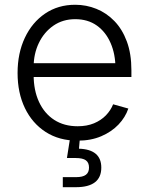

<svg xmlns="http://www.w3.org/2000/svg" viewBox="-20 -570 614 794"><path d="M300.8 11.7Q224.6 11.7 168.9 -24.2Q113.3 -60.1 83 -123Q52.7 -186 52.7 -268.1Q52.7 -350.1 82.8 -413.8Q112.8 -477.5 166.5 -513.9Q220.2 -550.3 291 -550.3Q336.9 -550.3 378.7 -533.4Q420.4 -516.6 453.1 -482.9Q485.8 -449.2 504.6 -398.4Q523.4 -347.7 523.4 -279.3V-251.5H95.2V-308.6H487.8L457.5 -287.6Q457.5 -345.7 437.5 -391.8Q417.5 -438 380.4 -464.4Q343.3 -490.7 291 -490.7Q239.7 -490.7 200.9 -463.9Q162.1 -437 140.6 -392.1Q119.1 -347.2 119.1 -293V-260.3Q119.1 -196.3 141.4 -148.4Q163.6 -100.6 204.3 -74.2Q245.1 -47.9 301.3 -47.9Q339.4 -47.9 368.7 -60.1Q397.9 -72.3 418 -93Q438 -113.8 447.8 -138.7L510.7 -121.1Q498.5 -85 470 -54.9Q441.4 -24.9 398.7 -6.6Q356 11.7 300.8 11.7ZM239.7 204.1V162.6H293.9Q322.3 162.6 335.2 152.8Q348.1 143.1 348.1 123Q348.1 102.5 335.2 93Q322.3 83.5 293 83.5H256.8L272.9 -18.6H310.5V0L306.6 44.9Q352.5 46.4 375.7 65.9Q398.9 85.4 398.9 123Q398.9 163.6 372.6 183.8Q346.2 204.1 294.4 204.1Z"/></svg>

Font: Inter 16pt Light
Style: Regular
Weight: 300
Version: Version 4.001;git-66647c0bb